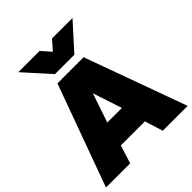

<svg xmlns="http://www.w3.org/2000/svg" viewBox="-250 -1088 1245 1245"><g transform="rotate(-45 372.5 -465.5)"><path d="M-1.5 0 253.5 -700H493.5L747.5 0H519.5L480.5 -125H259.5L220.5 0ZM302.5 -292H436.5L370.5 -492ZM284.5 -754 125.5 -931H320.5L377.5 -866L434.5 -931H622.5L462.5 -754Z"/></g></svg>

Font: Geologica Cursive Black
Style: Regular
Weight: 900
Designer: Sindre Bremnes, Frode Helland
Foundry: Monokrom Skriftforlag AS
Version: Version 1.010;gftools[0.9.28]